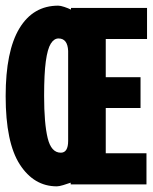

<svg xmlns="http://www.w3.org/2000/svg" viewBox="-21 -652 541 679"><path d="M180 7Q99 7 49 -70.5Q-1 -148 -1 -312Q-1 -471 47.5 -551.5Q96 -632 185 -632Q193 -632 206.5 -627.5Q220 -623 230 -618V-624H499V-514H353V-379H476V-270H353V-110H497V0H229V-6Q218 -2 203 2.5Q188 7 180 7ZM194 -112Q220 -112 220 -154V-472Q218 -516 186 -516Q170 -516 158.5 -497.5Q147 -479 141 -435Q135 -391 135 -313Q135 -216 147.5 -164Q160 -112 194 -112Z"/></svg>

Font: Inconsolata Black
Style: Regular
Weight: 900
Monospace: yes
Designer: Raph Levien, Cyreal, Brenton Simpson
Foundry: Raph Levien, Cyreal, Google
Version: Version 3.001; ttfautohint (v1.8.2.53-6de2)